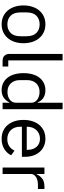

<svg xmlns="http://www.w3.org/2000/svg" viewBox="768 -1548 792 2368"><g transform="rotate(90 1164.0 -364.0)"><path d="M280 12Q228 12 185 -7Q142 -26 111.5 -61.5Q81 -97 64 -146.5Q47 -196 47 -258Q47 -319 64 -369Q81 -419 111.5 -454.5Q142 -490 185 -509Q228 -528 280 -528Q332 -528 374.5 -509Q417 -490 448 -454.5Q479 -419 496 -369Q513 -319 513 -258Q513 -196 496 -146.5Q479 -97 448 -61.5Q417 -26 374.5 -7Q332 12 280 12ZM280 -59Q345 -59 386 -99Q427 -139 427 -221V-295Q427 -377 386 -417Q345 -457 280 -457Q215 -457 174 -417Q133 -377 133 -295V-221Q133 -139 174 -99Q215 -59 280 -59Z M730 0Q688 0 666.5 -23.5Q645 -47 645 -83V-740H725V-70H801V0Z M1247 -84H1243Q1196 12 1092 12Q1044 12 1005 -7Q966 -26 938.5 -61Q911 -96 896.5 -146Q882 -196 882 -258Q882 -320 896.5 -370Q911 -420 938.5 -455Q966 -490 1005 -509Q1044 -528 1092 -528Q1146 -528 1184.5 -504.5Q1223 -481 1243 -432H1247V-740H1327V0H1247ZM1114 -60Q1141 -60 1165.5 -67Q1190 -74 1208 -87.5Q1226 -101 1236.5 -120.5Q1247 -140 1247 -165V-357Q1247 -378 1236.5 -396.5Q1226 -415 1208 -428Q1190 -441 1165.5 -448.5Q1141 -456 1114 -456Q1046 -456 1007 -413.5Q968 -371 968 -302V-214Q968 -145 1007 -102.5Q1046 -60 1114 -60Z M1691 12Q1638 12 1595.5 -7Q1553 -26 1522.5 -61.5Q1492 -97 1475.5 -146.5Q1459 -196 1459 -258Q1459 -319 1475.5 -369Q1492 -419 1522.5 -454.5Q1553 -490 1595.5 -509Q1638 -528 1691 -528Q1743 -528 1784 -509Q1825 -490 1854 -456.5Q1883 -423 1898.5 -377Q1914 -331 1914 -276V-238H1543V-214Q1543 -181 1553.5 -152.5Q1564 -124 1583.5 -103Q1603 -82 1631.5 -70Q1660 -58 1696 -58Q1745 -58 1781.5 -81Q1818 -104 1838 -147L1895 -106Q1870 -53 1817 -20.5Q1764 12 1691 12ZM1691 -461Q1658 -461 1631 -449.5Q1604 -438 1584.5 -417Q1565 -396 1554 -367.5Q1543 -339 1543 -305V-298H1828V-309Q1828 -378 1790.5 -419.5Q1753 -461 1691 -461Z M2046 0V-516H2126V-421H2131Q2145 -458 2181 -487Q2217 -516 2280 -516H2311V-436H2264Q2199 -436 2162.5 -411.5Q2126 -387 2126 -350V0Z"/></g></svg>

Font: IBM Plex Sans Thai
Style: Regular
Weight: 400
Designer: Mike Abbink, Paul van der Laan, Pieter van Rosmalen, Ben Mitchell, Mark Frömberg
Foundry: Bold Monday
Version: Version 1.1